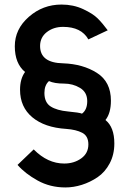

<svg xmlns="http://www.w3.org/2000/svg" viewBox="-20 -735 564 843"><path d="M443 -208Q482 -177 482 -105Q482 -56 461.5 -17.5Q441 21 408.5 43Q376 65 339.5 76.5Q303 88 267 88Q200 88 145 57.5Q90 27 57 -11L128 -79Q189 -17 262 -17Q305 -17 336.5 -39.5Q368 -62 368 -101Q368 -138 341 -152Q314 -166 271 -169Q176 -175 122 -220Q68 -265 68 -341Q68 -389 90 -419Q45 -456 45 -532Q45 -607 106.5 -661Q168 -715 250 -715Q302 -715 345 -695Q388 -675 409 -654Q430 -633 453 -602L368 -562Q337 -617 257 -617Q215 -617 185.5 -594Q156 -571 156 -533Q156 -459 257 -457Q344 -454 405.5 -415Q467 -376 467 -293Q467 -238 443 -208ZM175 -327Q175 -285 202.5 -267.5Q230 -250 279 -245.5Q328 -241 340 -236Q363 -253 363 -291Q363 -330 331.5 -349Q300 -368 261 -368Q219 -368 195 -379Q175 -361 175 -327Z"/></svg>

Font: Raleway
Style: Regular
Weight: 600
Designer: Matt McInerney, Pablo Impallari, Rodrigo Fuenzalida
Foundry: Matt McInerney, Pablo Impallari, Rodrigo Fuenzalida
Version: Version 1.000;PS 001.001;hotconv 1.0.56; ttfautohint (v1.5)